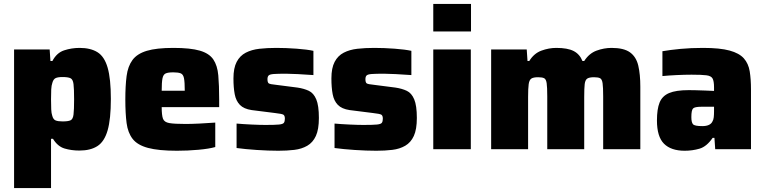

<svg xmlns="http://www.w3.org/2000/svg" viewBox="-20 -763 3913 982"><path d="M52 199V-510H234L238 -451H248Q270 -493 308 -505.5Q346 -518 387 -518Q443 -518 478.5 -496Q514 -474 530.5 -417Q547 -360 547 -257Q547 -154 530.5 -96.5Q514 -39 478.5 -16Q443 7 386 7Q345 7 310 -3.5Q275 -14 251 -53H241V199ZM300 -142Q328 -142 340.5 -147.5Q353 -153 356 -177Q359 -201 359 -255Q359 -309 356 -333Q353 -357 340.5 -363Q328 -369 300 -369Q276 -369 264.5 -363.5Q253 -358 248 -340Q243 -326 242 -305.5Q241 -285 241 -255Q241 -224 242 -203.5Q243 -183 247 -172Q252 -152 264.5 -147Q277 -142 300 -142Z M885 8Q791 8 737 -6.5Q683 -21 658.5 -52.5Q634 -84 627.5 -133.5Q621 -183 621 -254Q621 -324 627.5 -374Q634 -424 657.5 -456Q681 -488 730.5 -503Q780 -518 867 -518Q954 -518 1002 -504Q1050 -490 1071 -459Q1092 -428 1096.5 -377.5Q1101 -327 1101 -254V-215H807Q807 -174 813.5 -156Q820 -138 846 -133.5Q872 -129 930 -129Q957 -129 999.5 -131Q1042 -133 1081 -136V-11Q1050 -2 995 3Q940 8 885 8ZM807 -299H925Q925 -343 921 -363Q917 -383 904 -388Q891 -393 866 -393Q840 -393 827.5 -387.5Q815 -382 811 -362Q807 -342 807 -299Z M1404 8Q1353 8 1293 4Q1233 0 1190 -6V-131Q1224 -128 1267 -126Q1310 -124 1338 -124Q1386 -124 1406.5 -126Q1427 -128 1432 -135Q1437 -142 1437 -156Q1437 -171 1430 -176Q1423 -181 1386 -185L1267 -200Q1227 -206 1207 -226.5Q1187 -247 1180.5 -281Q1174 -315 1174 -362Q1174 -415 1190.5 -446.5Q1207 -478 1237 -493.5Q1267 -509 1306.5 -513.5Q1346 -518 1393 -518Q1443 -518 1497 -514Q1551 -510 1583 -503V-379Q1543 -382 1503 -384Q1463 -386 1443 -386Q1401 -386 1380.5 -384.5Q1360 -383 1354 -377Q1348 -371 1348 -358Q1348 -342 1354 -337Q1360 -332 1393 -329L1502 -315Q1535 -310 1559.5 -298.5Q1584 -287 1597.5 -255Q1611 -223 1611 -160Q1611 -101 1595.5 -67.5Q1580 -34 1551.5 -17.5Q1523 -1 1485.5 3.5Q1448 8 1404 8Z M1905 8Q1854 8 1794 4Q1734 0 1691 -6V-131Q1725 -128 1768 -126Q1811 -124 1839 -124Q1887 -124 1907.5 -126Q1928 -128 1933 -135Q1938 -142 1938 -156Q1938 -171 1931 -176Q1924 -181 1887 -185L1768 -200Q1728 -206 1708 -226.5Q1688 -247 1681.5 -281Q1675 -315 1675 -362Q1675 -415 1691.5 -446.5Q1708 -478 1738 -493.5Q1768 -509 1807.5 -513.5Q1847 -518 1894 -518Q1944 -518 1998 -514Q2052 -510 2084 -503V-379Q2044 -382 2004 -384Q1964 -386 1944 -386Q1902 -386 1881.5 -384.5Q1861 -383 1855 -377Q1849 -371 1849 -358Q1849 -342 1855 -337Q1861 -332 1894 -329L2003 -315Q2036 -310 2060.5 -298.5Q2085 -287 2098.5 -255Q2112 -223 2112 -160Q2112 -101 2096.5 -67.5Q2081 -34 2052.5 -17.5Q2024 -1 1986.5 3.5Q1949 8 1905 8Z M2196 -602V-743H2389V-602ZM2196 0V-510H2388V0Z M2492 0V-510H2674L2678 -451H2687Q2711 -490 2749 -504Q2787 -518 2825 -518Q2883 -518 2914 -502Q2945 -486 2959 -451H2968Q2993 -490 3031 -504Q3069 -518 3108 -518Q3171 -518 3202.5 -495Q3234 -472 3244.5 -427.5Q3255 -383 3255 -319V0H3065V-269Q3065 -317 3062 -337.5Q3059 -358 3049 -363Q3039 -368 3018 -368Q2994 -368 2983.5 -361Q2973 -354 2970.5 -333Q2968 -312 2968 -267V0H2779V-269Q2779 -317 2776 -337.5Q2773 -358 2763 -363Q2753 -368 2732 -368Q2708 -368 2697.5 -361Q2687 -354 2684 -332.5Q2681 -311 2681 -267V0Z M3482 8Q3412 8 3376 -28Q3340 -64 3340 -147Q3340 -205 3353.5 -238.5Q3367 -272 3402 -287Q3437 -302 3503 -302Q3515 -302 3537.5 -301.5Q3560 -301 3585.5 -300Q3611 -299 3632 -298V-316Q3632 -348 3624.5 -361.5Q3617 -375 3592.5 -378Q3568 -381 3517 -381Q3482 -381 3440.5 -379Q3399 -377 3368 -374V-501Q3408 -508 3461 -513Q3514 -518 3576 -518Q3662 -518 3711.5 -504.5Q3761 -491 3784.5 -464.5Q3808 -438 3814.5 -398Q3821 -358 3821 -305V0H3638L3634 -58H3625Q3594 -13 3557.5 -2.5Q3521 8 3482 8ZM3572 -118Q3613 -118 3624 -142Q3629 -150 3630.5 -163Q3632 -176 3632 -193V-217H3567Q3533 -217 3524.5 -208Q3516 -199 3516 -164Q3516 -137 3524.5 -127.5Q3533 -118 3572 -118Z"/></svg>

Font: Saira ExtraBold
Style: Regular
Weight: 800
Designer: Hector Gatti with collaboration of the Omnibus-Type team
Foundry: Omnibus-Type
Version: Version 1.100; ttfautohint (v1.8.3)